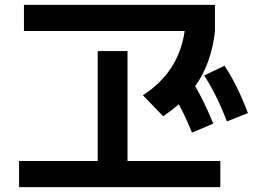

<svg xmlns="http://www.w3.org/2000/svg" viewBox="-20 -753 1040 786"><path d="M58 -94H380V-544H502V-94H882V13H58ZM78 -733H860V-626Q846 -494 779 -400Q817 -336 853 -247L766 -210Q739 -277 712 -326Q683 -301 648 -277L565 -363Q712 -458 736 -626H78ZM899 -484Q951 -406 995 -290L909 -256Q868 -363 816 -444Z"/></svg>

Font: Enso SemiBold
Style: Regular
Weight: 600
Designer: Coji Morishita
Foundry: UNDERFOREST DESIGN
Version: Version 1.000